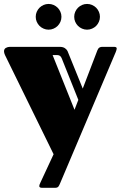

<svg xmlns="http://www.w3.org/2000/svg" viewBox="-20 -733 601 955"><path d="M391.6 -292.5 460 -471.2Q462.4 -477.5 464.4 -482.7Q466.3 -487.8 469.2 -491.7Q472.2 -495.6 477.1 -497.8Q481.9 -500 489.7 -500H546.9Q560.5 -500 560.5 -492.2Q560.5 -485.8 555.7 -474.1L279.8 176.8Q276.9 183.1 274.9 187.7Q272.9 192.4 270.3 195.3Q267.6 198.2 263.7 199.7Q259.8 201.2 252.9 201.2H189.9Q175.3 201.2 175.3 192.4Q175.3 186.5 181.2 174.8L246.6 34.2L4.9 -459Q0 -469.7 0 -477.5Q0 -489.7 9.5 -494.9Q19 -500 28.8 -500H276.4Q293.9 -500 303.5 -492.9Q313 -485.8 315.9 -479ZM286.6 -443.8Q280.3 -459 265.1 -459H241.7L350.6 -187L369.6 -236.3ZM157.7 -649.4Q157.7 -662.6 162.8 -674.3Q168 -686 176.5 -694.6Q185.1 -703.1 196.8 -708.3Q208.5 -713.4 221.7 -713.4Q234.9 -713.4 246.6 -708.3Q258.3 -703.1 266.8 -694.6Q275.4 -686 280.5 -674.3Q285.6 -662.6 285.6 -649.4Q285.6 -636.2 280.5 -624.5Q275.4 -612.8 266.8 -604.2Q258.3 -595.7 246.6 -590.6Q234.9 -585.4 221.7 -585.4Q208.5 -585.4 196.8 -590.6Q185.1 -595.7 176.5 -604.2Q168 -612.8 162.8 -624.5Q157.7 -636.2 157.7 -649.4ZM349.1 -649.4Q349.1 -662.6 354.2 -674.3Q359.4 -686 367.9 -694.6Q376.5 -703.1 388.2 -708.3Q399.9 -713.4 413.1 -713.4Q426.3 -713.4 438 -708.3Q449.7 -703.1 458.3 -694.6Q466.8 -686 471.9 -674.3Q477.1 -662.6 477.1 -649.4Q477.1 -636.2 471.9 -624.5Q466.8 -612.8 458.3 -604.2Q449.7 -595.7 438 -590.6Q426.3 -585.4 413.1 -585.4Q399.9 -585.4 388.2 -590.6Q376.5 -595.7 367.9 -604.2Q359.4 -612.8 354.2 -624.5Q349.1 -636.2 349.1 -649.4Z"/></svg>

Font: Fascinate Inline
Style: Regular
Weight: 900
Designer: Astigmatic (AOETI)
Foundry: Astigmatic (AOETI)
Version: Version 1.000